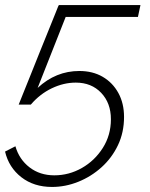

<svg xmlns="http://www.w3.org/2000/svg" viewBox="-48 -591 593 760"><path d="M158 149Q86 149 36.5 110.5Q-13 72 -28 9L13 -12Q28 40 69 71.5Q110 103 167 103Q225 103 276 74Q327 45 359 -5.5Q391 -56 391 -119Q391 -183 352.5 -223.5Q314 -264 252 -264Q204 -264 157 -241.5Q110 -219 74 -177H26Q30 -187 43 -219.5Q56 -252 74 -296.5Q92 -341 111 -389Q130 -437 147 -478Q164 -519 174 -545Q184 -571 185 -571H508L498 -524H212L101 -243Q173 -310 266 -310Q319 -310 358.5 -287Q398 -264 420.5 -223Q443 -182 443 -128Q443 -67 419 -16.5Q395 34 354 71Q313 108 262 128.5Q211 149 158 149Z"/></svg>

Font: Raleway Light
Style: Italic
Weight: 300
Italic angle: -12°
Designer: Matt McInerney, Pablo Impallari, Rodrigo Fuenzalida
Foundry: Matt McInerney, Pablo Impallari, Rodrigo Fuenzalida
Version: Version 4.026